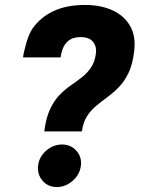

<svg xmlns="http://www.w3.org/2000/svg" viewBox="-20 -740 568 776"><path d="M159 -209Q166 -264 182.5 -299Q199 -334 221 -356.5Q243 -379 267 -395.5Q291 -412 312 -428.5Q333 -445 348.5 -468Q364 -491 368 -527Q371 -552 356 -571Q341 -590 306 -590Q279 -590 262.5 -579.5Q246 -569 237 -550.5Q228 -532 225 -508H73Q77 -535 87.5 -570Q98 -605 111 -624Q144 -671 197 -695.5Q250 -720 323 -720Q389 -720 436.5 -697.5Q484 -675 507 -633Q530 -591 522 -531Q516 -480 499.5 -445.5Q483 -411 460.5 -388Q438 -365 414 -347.5Q390 -330 368.5 -312Q347 -294 331.5 -270Q316 -246 311 -209ZM210 16Q174 16 152 -9.5Q130 -35 134 -71Q138 -106 166.5 -131Q195 -156 231 -156Q266 -156 288.5 -131Q311 -106 307 -71Q303 -35 274 -9.5Q245 16 210 16Z"/></svg>

Font: Inclusive Sans
Style: Italic
Weight: 400
Italic angle: -7°
Designer: Olivia King
Foundry: Olivia King
Version: Version 2.004